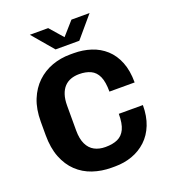

<svg xmlns="http://www.w3.org/2000/svg" viewBox="-158 -1000 994 1124"><g transform="rotate(-20 339.0 -437.5)"><path d="M343 10Q281 10 226.5 -8.5Q172 -27 131.5 -65.5Q91 -104 68 -162.5Q45 -221 45 -301V-385Q45 -463 68.5 -521Q92 -579 133 -618Q174 -657 227.5 -676.5Q281 -696 341 -696H363Q420 -696 470.5 -679.5Q521 -663 559 -628.5Q597 -594 618.5 -540.5Q640 -487 640 -413H483Q483 -474 467.5 -508Q452 -542 422 -556Q392 -570 351 -570Q322 -570 298.5 -561.5Q275 -553 258 -535Q241 -517 231.5 -488.5Q222 -460 222 -420V-266Q222 -214 238 -180.5Q254 -147 283 -131.5Q312 -116 351 -116Q397 -116 427.5 -130Q458 -144 474 -177.5Q490 -211 490 -272H640Q640 -203 619 -150Q598 -97 560 -61.5Q522 -26 472 -8Q422 10 365 10ZM271 -753 159 -885H273L362 -783H328L418 -885H531L419 -753Z"/></g></svg>

Font: Chivo Medium
Style: Bold
Weight: 700
Version: Version 2.002